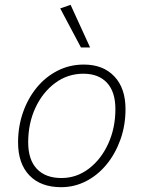

<svg xmlns="http://www.w3.org/2000/svg" viewBox="-20 -770 596 797"><path d="M328 -502Q408 -502 454.5 -453Q501 -404 501 -317Q501 -250 480 -191Q459 -132 422.5 -87.5Q386 -43 337.5 -18Q289 7 234 7Q149 7 102 -42Q55 -91 55 -179Q55 -245 75.5 -303.5Q96 -362 132.5 -406.5Q169 -451 219 -476.5Q269 -502 328 -502ZM235 -31Q298 -31 349 -70Q400 -109 429.5 -174Q459 -239 459 -317Q459 -389 424 -426.5Q389 -464 326 -464Q261 -464 209 -425.5Q157 -387 127 -322.5Q97 -258 97 -179Q97 -107 133 -69Q169 -31 235 -31ZM316 -573 230 -735 273 -750 354 -573Z"/></svg>

Font: Livvic ExtraLight
Style: Italic
Weight: 275
Italic angle: -10°
Designer: Jacques Le Bailly, Baron von Fonthausen
Version: Version 1.001; ttfautohint (v1.8.2)